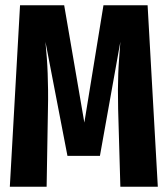

<svg xmlns="http://www.w3.org/2000/svg" viewBox="-20 -713 640 733"><path d="M543.5 -693 582.5 0H439.5L431 -296.5Q430 -338 430.2 -370.5Q430.5 -403 431.5 -431.8Q432.5 -460.5 434.8 -489.8Q437 -519 439.5 -553.5L361.5 -118H237.5L153.5 -553.5Q156.5 -520.5 158.8 -491.2Q161 -462 162 -432.5Q163 -403 163.5 -369.2Q164 -335.5 163 -294L158 0H17.5L56.5 -693H225L302 -245L375 -693Z"/></svg>

Font: Fira Code Light
Style: Bold
Weight: 700
Monospace: yes
Version: Version 5.002